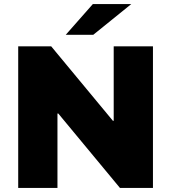

<svg xmlns="http://www.w3.org/2000/svg" viewBox="-20 -929 846 949"><path d="M736 -700V0H573L268 -368H264V0H70V-700H233L538 -332H542V-700ZM439 -909H629L441 -757H305Z"/></svg>

Font: CMG Sans ExtraBold
Style: Regular
Weight: 800
Designer: Julieta Ulanovsky
Foundry: Julieta Ulanovsky
Version: Version 7.200